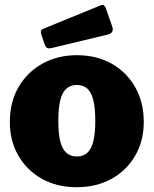

<svg xmlns="http://www.w3.org/2000/svg" viewBox="-20 -770 640 800"><path d="M299 10Q217 10 154.5 -25Q92 -60 56.5 -121.5Q21 -183 21 -262Q21 -346 58 -408.5Q95 -471 158 -505.5Q221 -540 300 -540Q384 -540 446.5 -504Q509 -468 544 -405.5Q579 -343 579 -262Q579 -183 543.5 -121.5Q508 -60 445 -25Q382 10 299 10ZM300 -118Q327 -118 344 -133.5Q361 -149 369 -182Q377 -215 377 -266Q377 -319 369 -352Q361 -385 344 -400.5Q327 -416 300 -416Q274 -416 256.5 -400.5Q239 -385 231 -352Q223 -319 223 -266Q223 -214 231 -181.5Q239 -149 256.5 -133.5Q274 -118 300 -118ZM421 -736 448 -658Q456 -633 429 -626L196 -570Q183 -567 177 -570Q171 -573 167 -583L152 -626Q146 -644 160 -650L400 -748Q414 -754 421 -736Z"/></svg>

Font: Libre Franklin Thin Black
Style: Regular
Weight: 900
Version: Version 3.000